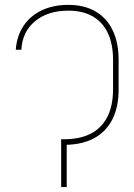

<svg xmlns="http://www.w3.org/2000/svg" viewBox="-20 -757 544 777"><path d="M231.4 -193.4H235.4Q301.8 -192.9 346.7 -215.8Q391.6 -238.8 414.6 -284.2Q437.5 -329.6 437.5 -396.5V-514.6Q437.5 -578.6 416.5 -623Q395.5 -667.5 355.2 -690.7Q314.9 -713.9 256.8 -713.9Q173.3 -713.9 121.8 -671.1Q70.3 -628.4 66.4 -555.7H43.9Q47.9 -611.3 75 -652.1Q102.1 -692.9 148.7 -715.1Q195.3 -737.3 256.8 -737.3Q320.8 -737.3 366.2 -710.9Q411.6 -684.6 435.8 -634.8Q460 -585 460 -514.6V-396.5Q460.4 -324.2 434.6 -273.7Q408.7 -223.1 359.6 -197Q310.5 -170.9 240.2 -170.9H231.4ZM250 -193.4V0H227.5V-193.4Z"/></svg>

Font: Inter Thin
Style: Regular
Weight: 250
Designer: Rasmus Andersson
Foundry: rsms
Version: Version 4.001;git-66647c0bb